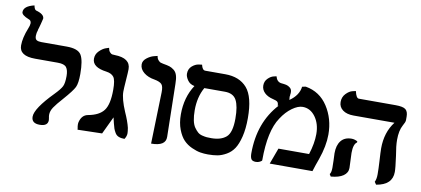

<svg xmlns="http://www.w3.org/2000/svg" viewBox="-78 -994 2750 1253"><g transform="rotate(10 1297.0 -367.5)"><path d="M105 -556.2Q105 -535.2 116 -528.6Q127 -522 147.9 -522H315.9Q391.1 -522 412.6 -486.6Q434.1 -451.2 434.1 -360.8Q434.1 -299.8 421.1 -272.9Q408.2 -246.1 351.1 -181.2Q314 -140.1 296.9 -114.5Q279.8 -88.9 279.8 -64Q279.8 -54.2 282.2 -43.9Q284.2 -31.7 284.2 -28.8Q284.2 11.2 230 11.2Q175.8 11.2 175.8 -33.2Q175.8 -87.4 291 -205.1Q327.1 -242.2 337.6 -263.7Q348.1 -285.2 348.1 -332Q348.1 -371.1 334 -389.6Q319.8 -408.2 276.9 -408.2H126Q21 -408.2 21 -478Q21 -528.8 47.9 -595.2Q56.6 -615.2 57.1 -629.9Q57.1 -649.9 40 -654.8Q-7.8 -673.8 -7.8 -693.8Q-7.8 -733.9 62 -750Q66.9 -723.1 78.1 -719.2Q133.3 -704.1 132.8 -674.8Q132.8 -672.9 124 -638.9Q115.2 -605 111.8 -597.2H112.8Q105 -575.2 105 -556.2Z M730.5 -296.9Q730.5 -249 764.6 -168.9Q790.5 -111.8 800.8 -68.8Q804.7 -44.9 804.7 -33.2Q804.7 -14.2 791.5 5.9Q768.6 5.9 752.7 -0.5Q736.8 -6.8 727.8 -22.5Q718.8 -38.1 715.1 -49.1Q711.4 -60.1 705.6 -83Q699.7 -108.9 696.8 -120.1Q695.8 -118.2 641.6 -3.9L479.5 0Q479.5 -6.8 478.5 -9.8Q475.6 -22 475.6 -34.2Q475.6 -43.9 477.5 -50.8Q489.7 -98.6 529.8 -106Q603 -119.1 633.3 -159.7Q663.6 -200.2 663.6 -296.9Q663.6 -360.8 648.7 -380.9Q633.8 -400.9 599.6 -405.8Q504.4 -418 504.4 -475.1Q504.4 -504.9 525.9 -526.4Q547.4 -547.9 568.4 -555.2L589.4 -562Q592.3 -543.9 600.8 -534.4Q609.4 -524.9 616 -523.4Q622.6 -522 633.8 -522Q738.8 -520 738.8 -446.8Q738.8 -427.7 734.6 -371.8Q730.5 -315.9 730.5 -296.9Z M967.8 5.9 977.5 -335.9Q978.5 -376 965.1 -389.4Q951.7 -402.8 918.5 -409.2Q873.5 -416 845.5 -439Q817.4 -461.9 817.4 -493.2Q817.4 -517.1 840.6 -535.2Q863.8 -553.2 887.2 -559.1L910.6 -564.9Q912.6 -547.9 921.6 -537.8Q930.7 -527.8 937 -525.4Q943.4 -522.9 954.6 -521Q983.4 -516.1 998 -511.5Q1012.7 -506.8 1028.1 -494.9Q1043.5 -482.9 1050 -461.4Q1056.6 -439.9 1056.6 -405.8Q1057.6 -346.7 1060.1 -229.2Q1062.5 -111.8 1063.5 -55.2Q1064.9 5.9 967.8 5.9Z M1383.3 -411.1H1247.1Q1210 -345.2 1210.4 -257.8Q1210.4 -219.7 1216.3 -191.4Q1222.2 -163.1 1234.1 -146Q1246.1 -128.9 1258.1 -118.4Q1270 -107.9 1288.1 -103.5Q1306.2 -99.1 1318.1 -98.1Q1330.1 -97.2 1348.1 -97.2Q1412.1 -97.2 1446.8 -127.2Q1481.4 -157.2 1481.4 -250Q1481.4 -332 1460.4 -371.6Q1439.5 -411.1 1383.3 -411.1ZM1345.2 11.2Q1319.3 11.2 1294.2 7.1Q1269 2.9 1237.1 -11.5Q1205.1 -25.9 1182.1 -49.6Q1159.2 -73.2 1142.6 -116.2Q1126 -159.2 1126 -215.8Q1126 -329.6 1181.2 -413.1Q1150.4 -418.9 1134.8 -441.9Q1119.1 -464.8 1119.1 -483.9Q1119.1 -516.1 1140.6 -534.7Q1162.1 -553.2 1184.1 -556.2L1206.1 -559.1Q1213.9 -523.9 1233.4 -523.9H1366.2Q1460.4 -523.9 1510.7 -466.1Q1561 -408.2 1561 -267.1Q1561 -196.3 1548.1 -144Q1535.2 -91.8 1515.6 -62.5Q1496.1 -33.2 1466.1 -16.1Q1436 1 1408.7 6.1Q1381.3 11.2 1345.2 11.2Z M1874 -530.8 1897.9 -535.2Q1992.2 -519 2044.7 -438Q2097.2 -356.9 2097.2 -252.9Q2097.2 -176.8 2064.9 -85Q2060.1 -71.8 2050 -43Q2040 -14.2 2036.1 0H1752.9L1792 -106H1995.1Q2019 -180.2 2019 -242.2Q2019 -310.1 1985.6 -356Q1952.1 -401.9 1900.9 -401.9Q1870.1 -401.9 1832 -374.5Q1793.9 -347.2 1763.2 -299.8Q1701.2 -209 1701.2 -13.2Q1701.2 -8.3 1688.5 -1.7Q1675.8 4.9 1662.1 4.9Q1638.2 4.9 1630.6 -7.6Q1623 -20 1623 -45.9Q1623 -250 1745.1 -382.8L1738.8 -379.9Q1738.8 -398.9 1731.4 -406Q1724.1 -413.1 1702.1 -418Q1664.1 -426.8 1643.6 -447.3Q1623 -467.8 1623 -495.1Q1623 -522.9 1641.6 -541.5Q1660.2 -560.1 1679.2 -564.5L1697.8 -568.8Q1706.5 -534.7 1733.9 -529.8Q1755.9 -527.8 1769.5 -524.9Q1783.2 -522 1795.7 -511.5Q1808.1 -501 1808.1 -482.9Q1808.1 -469.7 1806.2 -463.9L1807.1 -464.8Q1805.2 -457 1805.2 -452.1Q1805.2 -443.4 1807.1 -431.2Q1867.2 -472.7 1874 -530.8Z M2266.6 -161.1Q2266.6 -151.4 2268.6 -111.1Q2270.5 -70.8 2270.5 -62Q2270.5 -29.8 2241.9 -10Q2213.4 9.8 2159.7 14.2L2150.4 -1Q2160.2 -10.7 2160.6 -43.9Q2160.6 -46.9 2160.2 -64Q2159.7 -81.1 2159.7 -91.8Q2157.7 -127.9 2157.7 -140.1Q2157.7 -193.4 2181.6 -223.1Q2205.6 -252.9 2251.5 -252.9Q2270.5 -252.9 2290.5 -242.2V-234.9Q2266.6 -220.2 2266.6 -161.1ZM2544.4 -296.9Q2544.4 -256.8 2555.7 -192.9Q2566.9 -111.8 2566.4 -87.9Q2566.4 -2 2460.4 15.1L2448.7 -2Q2458.5 -21 2458.5 -53.2Q2458.5 -90.3 2455.6 -138.2Q2451.7 -202.1 2451.7 -224.1Q2451.7 -330.1 2508.3 -403.8H2237.3Q2191.4 -403.8 2165 -423.8Q2138.7 -443.8 2138.7 -476.8Q2138.7 -509.8 2160.2 -532Q2181.6 -554.2 2203.1 -559.1L2224.6 -564Q2234.4 -518.1 2252.4 -518.1H2495.6Q2545.4 -518.1 2562.5 -504.2Q2579.6 -490.2 2579.6 -457V-433.1Q2579.6 -420.9 2564.5 -395Q2544.4 -358.9 2544.4 -296.9Z"/></g></svg>

Font: Linux Libertine
Style: Bold
Weight: 700
Designer: Philipp H. Poll
Foundry: Philipp H. Poll
Version: Version 5.0.3